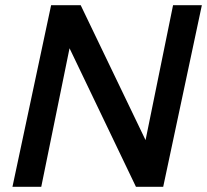

<svg xmlns="http://www.w3.org/2000/svg" viewBox="-20 -720 798 740"><path d="M177 -700H291L541 -180L647 -700H758L609 0H504L248 -534L139 0H28Z"/></svg>

Font: Red Hat Text Medium
Style: Italic
Weight: 500
Italic angle: -12°
Designer: Pentagram / MCKL
Foundry: Pentagram / MCKL
Version: Version 1.003; Red Hat Text Medium Italic